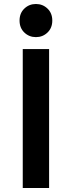

<svg xmlns="http://www.w3.org/2000/svg" viewBox="-20 -942 360 962"><path d="M94 -696H226V0H94ZM78 -839Q78 -876 102 -899Q126 -922 160 -922Q194 -922 218 -899Q242 -876 242 -839Q242 -802 218 -779Q194 -756 160 -756Q126 -756 102 -779Q78 -802 78 -839Z"/></svg>

Font: AmikoBold
Style: Bold
Weight: 700
Designer: Pablo Impallari, Rodrigo Fuenzalida, Andres Torresi
Foundry: Impallari Type
Version: Version 1.000; ttfautohint (v1.3)